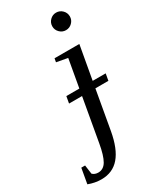

<svg xmlns="http://www.w3.org/2000/svg" viewBox="-327 -727 826 1005"><g transform="rotate(-30 85.5 -224.5)"><path d="M21.5 -215.8 28.8 -256.8H107.4L137.2 -424.8L70.3 -437L74.2 -459H224.1L188 -256.8H266.6L259.3 -215.8H180.7L139.2 19Q121.6 117.2 80.3 165Q39.1 212.9 -28.8 212.9Q-68.4 212.9 -106.9 198.2L-90.8 106.9H-67.9L-60.5 160.6Q-47.4 173.8 -25.9 173.8Q5.9 173.8 24.2 142.6Q42.5 111.3 54.2 43.9L100.1 -215.8ZM253.4 -608.9Q253.4 -587.4 237.8 -571.8Q222.2 -556.2 200.2 -556.2Q178.7 -556.2 163.1 -571.8Q147.5 -587.4 147.5 -608.9Q147.5 -630.9 163.1 -646.5Q178.7 -662.1 200.2 -662.1Q222.2 -662.1 237.8 -646.5Q253.4 -630.9 253.4 -608.9Z"/></g></svg>

Font: Tinos
Style: Italic
Weight: 400
Italic angle: -16.333°
Designer: Steve Matteson
Foundry: Monotype Imaging Inc.
Version: Version 1.32